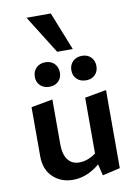

<svg xmlns="http://www.w3.org/2000/svg" viewBox="-97 -945 725 1019"><g transform="rotate(-10 265.5 -436.0)"><path d="M214 7Q149 7 106 -34Q63 -75 63 -146V-411L179 -432V-188Q179 -137 200.5 -107.5Q222 -78 263 -78Q284 -78 307 -86Q330 -94 350 -109Q370 -124 382 -146L419 -121Q392 -80 359 -51.5Q326 -23 289.5 -8Q253 7 214 7ZM373 11 352 -75V-411L468 -432V-11ZM176 -501Q146 -501 127 -519Q108 -537 108 -566Q108 -596 127 -614.5Q146 -633 176 -633Q206 -633 224.5 -614.5Q243 -596 243 -566Q243 -537 224.5 -519Q206 -501 176 -501ZM374 -501Q343 -501 324 -519Q305 -537 305 -566Q305 -596 324 -614.5Q343 -633 374 -633Q403 -633 421.5 -614.5Q440 -596 440 -566Q440 -537 421.5 -519Q403 -501 374 -501ZM248 -677 119 -883H250L332 -677Z"/></g></svg>

Font: Ysabeau Office
Style: Bold
Weight: 700
Designer: Christian Thalmann (Catharsis Fonts)
Version: Version 2.001;gftools[0.9.30]; featfreeze: tnum,lnum,ss02